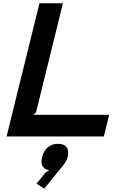

<svg xmlns="http://www.w3.org/2000/svg" viewBox="-20 -830 736 1168"><path d="M391.1 126Q385.3 149.9 365.2 174.8L249 317.9L202.1 287.1L258.8 217.8L279.8 205.1Q251 200.7 239 180.7Q227.1 160.6 235.8 126Q245.6 87.4 270.8 66.2Q295.9 44.9 333 44.9Q370.6 44.9 385.5 66.2Q400.4 87.4 391.1 126ZM644 -131.8 611.8 0H20L220.2 -810.1H362.8L199.2 -146L182.1 -131.8Z"/></svg>

Font: Sinkin Sans 600 SemiBold Italic
Style: Regular
Weight: 600
Italic angle: -112°
Designer: Keith Bates
Foundry: K-Type
Version: Sinkin Sans (version 1.0)  by Keith Bates   •   © 2014   www